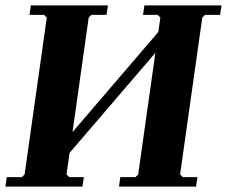

<svg xmlns="http://www.w3.org/2000/svg" viewBox="-23 -690 839 710"><path d="M208 -94 218 -170 585 -598 575 -522ZM315 -635 305 -625 223 -45 233 -35H287L282 0H-3L2 -35H58L68 -45L150 -625L140 -635H86L91 -670H376L371 -635ZM735 -635 725 -625 643 -45 653 -35H707L702 0H417L422 -35H478L488 -45L570 -625L560 -635H506L511 -670H796L791 -635Z"/></svg>

Font: Brygada 1918
Style: Italic
Weight: 400
Italic angle: -8°
Designer: Mateusz Machalski | Borys Kosmynka | Przemek Hoffer
Foundry: NIEPODLEGLA 2018
Version: Version 3.006